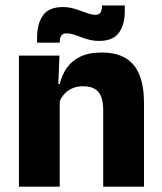

<svg xmlns="http://www.w3.org/2000/svg" viewBox="-20 -700 606 720"><path d="M367 0V-289Q367 -316 360 -335.8Q353 -355.5 336.5 -366Q320 -376.5 291.5 -376.5Q268 -376.5 250 -368.2Q232 -360 219.8 -345.8Q207.5 -331.5 201.5 -313.5L178 -385H204Q212 -418.5 230.2 -445Q248.5 -471.5 280.5 -487.2Q312.5 -503 361.5 -503Q416.5 -503 451.5 -481.8Q486.5 -460.5 503.2 -418.5Q520 -376.5 520 -313.5V0ZM51 0V-491.5H203L198 -368.5L204 -354V0ZM351 -546.5Q333 -546.5 316.2 -550.5Q299.5 -554.5 284.2 -560.5Q269 -566.5 255.2 -570.8Q241.5 -575 230 -575Q215.5 -575 210 -567Q204.5 -559 204 -542.5V-540H119V-559Q119 -609.5 140.5 -641.5Q162 -673.5 216 -673.5Q235.5 -673.5 252.5 -669Q269.5 -664.5 284.5 -658.8Q299.5 -653 312.8 -648.8Q326 -644.5 337.5 -644.5Q351.5 -644.5 356.8 -652.8Q362 -661 362.5 -677V-679.5H448V-659Q448 -608.5 426.2 -577.5Q404.5 -546.5 351 -546.5Z"/></svg>

Font: Anek Odia
Style: Bold
Weight: 700
Designer: Yesha Goshar & Mahesh Sahu (Odia), Yesha Goshar (Latin)
Foundry: Ek Type
Version: Version 1.003